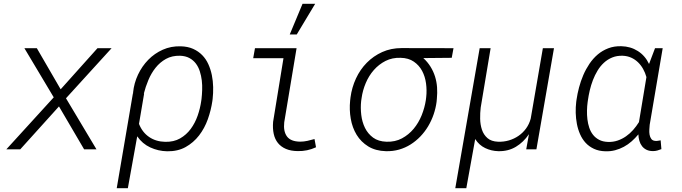

<svg xmlns="http://www.w3.org/2000/svg" viewBox="-20 -780 3561 1003"><path d="M296.9 -313.5 489.3 -528.3H563L324.7 -266.6L483.9 0H419.4L288.1 -224.1L85.9 0H13.2L260.7 -271.5L107.4 -528.3H172.4Z M1089.4 -252.4Q1082.5 -204.6 1065.7 -157.2Q1048.8 -109.9 1019.8 -72.3Q990.7 -34.7 949.5 -11.7Q908.2 11.2 853 10.3Q806.6 9.3 765.1 -9.8Q723.6 -28.8 696.8 -67.9L647.9 203.1H589.8L674.3 -292H675.3V-297.4Q680.2 -345.7 700.9 -389.9Q721.7 -434.1 754.4 -467.5Q787.1 -501 830.3 -520.3Q873.5 -539.6 924.3 -538.1Q961.4 -537.1 989 -524.7Q1016.6 -512.2 1036.4 -491.9Q1056.2 -471.7 1068.4 -444.6Q1080.6 -417.5 1086.7 -387.5Q1092.8 -357.4 1093.5 -325.4Q1094.2 -293.5 1090.8 -263.2ZM1032.7 -262.7Q1035.2 -284.7 1036.1 -309.6Q1037.1 -334.5 1034.2 -359.4Q1031.2 -384.3 1023.9 -407.2Q1016.6 -430.2 1003.2 -448Q989.7 -465.8 969.5 -476.8Q949.2 -487.8 920.4 -488.8Q878.4 -489.7 846.9 -472.2Q815.4 -454.6 792.7 -426Q770 -397.5 755.1 -361.8Q740.2 -326.2 731.4 -291H732.9L706.1 -132.8Q723.6 -88.4 759.3 -64.2Q794.9 -40 843.3 -39.1Q887.7 -38.1 920.7 -56.9Q953.6 -75.7 976.3 -106.4Q999 -137.2 1012.5 -175.8Q1025.9 -214.4 1031.2 -252.4Z M1312 -528.3H1529.3L1464.8 -141.1Q1459.5 -93.8 1479.2 -67.1Q1499 -40.5 1547.9 -40Q1567.4 -40 1585.9 -44.2Q1604.5 -48.3 1623 -53.7L1630.9 -10.7Q1585 10.7 1534.7 9.3Q1499 8.8 1473.4 -2.2Q1447.8 -13.2 1431.9 -33Q1416 -52.7 1409.9 -80.8Q1403.8 -108.9 1406.7 -143.6L1460.9 -476.1H1302.7ZM1560.5 -760.3H1626.5L1530.3 -600.1H1493.7Z M2339.8 -478 2191.4 -476.6Q2213.9 -456.1 2229 -431.6Q2244.1 -407.2 2252.7 -379.9Q2261.2 -352.5 2263.2 -323.5Q2265.1 -294.4 2262.2 -264.6L2260.7 -248Q2256.3 -214.4 2245.1 -181.9Q2233.9 -149.4 2216.6 -120.4Q2199.2 -91.3 2176 -67.1Q2152.8 -43 2125 -25.4Q2097.2 -7.8 2064.7 1.5Q2032.2 10.7 1996.1 9.8Q1941.9 8.3 1903.8 -15.1Q1865.7 -38.6 1843 -75.9Q1820.3 -113.3 1812.3 -159.9Q1804.2 -206.5 1809.1 -254.4L1811 -271Q1817.9 -323.2 1839.6 -370.1Q1861.3 -417 1896 -452.1Q1930.7 -487.3 1976.6 -508.1Q2022.5 -528.8 2077.6 -528.8L2349.1 -528.3ZM1866.7 -252.4Q1862.8 -217.3 1867.2 -179.9Q1871.6 -142.6 1886.7 -111.8Q1901.9 -81.1 1929.2 -61Q1956.5 -41 1999 -39.6Q2043.9 -38.1 2079.6 -57.1Q2115.2 -76.2 2141.1 -107.4Q2167 -138.7 2182.9 -178.2Q2198.7 -217.8 2204.6 -257.3L2206.5 -272.9Q2210.4 -308.1 2205.6 -344.2Q2200.7 -380.4 2185.1 -409.7Q2169.4 -439 2141.8 -458Q2114.3 -477.1 2072.8 -478Q2029.3 -479.5 1994.1 -461.7Q1959 -443.8 1932.9 -414.1Q1906.7 -384.3 1890.6 -345.9Q1874.5 -307.6 1869.1 -268.6Z M2543 -528.3 2491.2 -218.3Q2487.8 -190.4 2488.3 -159.7Q2488.8 -128.9 2497.6 -102.5Q2506.3 -76.2 2526.4 -58.6Q2546.4 -41 2582 -39.6Q2611.3 -38.6 2638.7 -46.6Q2666 -54.7 2688.7 -70.3Q2711.4 -85.9 2728 -108.6Q2744.6 -131.3 2752.4 -160.2L2815.9 -528.3H2874L2782.2 0H2729L2743.2 -79.1Q2714.8 -37.1 2675 -13.2Q2635.3 10.7 2583.5 9.8Q2546.4 8.8 2514.4 -6.6Q2482.4 -22 2462.4 -53.7L2416 203.1H2358.4L2485.8 -528.3Z M3441.9 -528.3 3374 -128.4Q3373 -118.2 3372.1 -104Q3371.1 -89.8 3373.3 -76.7Q3375.5 -63.5 3382.6 -54Q3389.6 -44.4 3404.8 -43.9Q3411.6 -43.5 3418 -44.7Q3424.3 -45.9 3431.2 -46.9L3435.1 -1Q3424.3 3.4 3413.8 6.3Q3403.3 9.3 3391.1 9.3Q3371.6 9.3 3357.4 2.4Q3343.3 -4.4 3334 -16.4Q3324.7 -28.3 3320.1 -44.2Q3315.4 -60.1 3314.9 -78.1Q3298.3 -58.1 3279.5 -41.5Q3260.7 -24.9 3239 -13.2Q3217.3 -1.5 3193.1 4.9Q3168.9 11.2 3142.1 10.3Q3107.9 9.3 3082.5 -2.7Q3057.1 -14.6 3039.3 -33.9Q3021.5 -53.2 3010.3 -78.9Q2999 -104.5 2993.7 -132.8Q2988.3 -161.1 2987.5 -190.7Q2986.8 -220.2 2990.2 -248L2991.7 -258.8Q2996.1 -290 3004.9 -323.2Q3013.7 -356.4 3027.1 -387.7Q3040.5 -418.9 3059.3 -446.8Q3078.1 -474.6 3102.5 -495.4Q3127 -516.1 3157.7 -527.8Q3188.5 -539.6 3225.6 -538.6Q3273.9 -537.6 3312 -513.4Q3350.1 -489.3 3370.6 -445.8L3401.9 -528.3ZM3049.8 -246.6Q3046.9 -226.1 3046.4 -202.6Q3045.9 -179.2 3048.6 -156.5Q3051.3 -133.8 3058.3 -112.8Q3065.4 -91.8 3078.1 -75.7Q3090.8 -59.6 3109.9 -49.6Q3128.9 -39.6 3155.8 -38.6Q3182.6 -37.6 3206.3 -45.7Q3230 -53.7 3250.2 -67.9Q3270.5 -82 3287.4 -101.1Q3304.2 -120.1 3317.9 -142.1L3356.9 -377.4Q3350.6 -399.9 3339.6 -419.7Q3328.6 -439.5 3313 -454.6Q3297.4 -469.7 3277.3 -478.8Q3257.3 -487.8 3232.9 -488.8Q3202.6 -489.7 3178.2 -479.7Q3153.8 -469.7 3134.8 -452.1Q3115.7 -434.6 3101.6 -411.1Q3087.4 -387.7 3077.4 -361.6Q3067.4 -335.4 3061 -308.3Q3054.7 -281.2 3051.3 -256.8Z"/></svg>

Font: Roboto Mono Light
Style: Italic
Weight: 300
Designer: Google
Version: Version 2.000985; 2015; ttfautohint (v1.3)